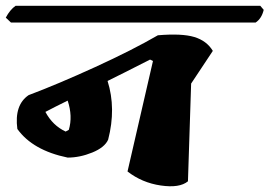

<svg xmlns="http://www.w3.org/2000/svg" viewBox="-42 -645 932 664"><path d="M858 -625 870 -611Q863 -581 842 -567H-4L-22 -584Q-7 -612 12 -625ZM487 -434 477 -439Q379 -389 330 -365Q360 -270 332 -162Q320 -135 277 -117.5Q234 -100 192 -100Q71 -125 18 -199Q7 -282 57 -316Q158 -354 287 -413Q416 -472 504 -523Q587 -530 630 -517Q673 -504 694 -469L619 -356L608 -18Q579 6 514 -3.5Q449 -13 399 -52ZM185 -190 196 -196Q210 -243 192 -297Q147 -275 115 -258Q140 -211 185 -190Z"/></svg>

Font: Tillana
Style: Bold
Weight: 700
Designer: Lipi Raval (Devanagari, Latin), Jonny Pinhorn (Latin)
Foundry: Indian Type Foundry
Version: Version 2.002;PS 1.0;hotconv 1.0.79;makeotf.lib2.5.61930; tt